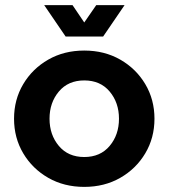

<svg xmlns="http://www.w3.org/2000/svg" viewBox="-20 -720 660 752"><path d="M310 12Q231 12 169 -23.5Q107 -59 71 -119.5Q35 -180 35 -255Q35 -330 71 -390.5Q107 -451 169 -486.5Q231 -522 310 -522Q389 -522 451 -486.5Q513 -451 549 -390.5Q585 -330 585 -255Q585 -180 549 -119.5Q513 -59 451 -23.5Q389 12 310 12ZM310 -105Q373 -105 409.5 -148.5Q446 -192 446 -255Q446 -318 409.5 -361.5Q373 -405 310 -405Q247 -405 210.5 -361.5Q174 -318 174 -255Q174 -192 210.5 -148.5Q247 -105 310 -105ZM237 -577 153 -700H264L310 -632L357 -700H468L384 -577Z"/></svg>

Font: MuseoModerno SemiBold
Style: Regular
Weight: 600
Designer: Pablo Cosgaya, Héctor Gatti, Marcela Romero, and the Authors of The MuseoModerno Project.
Foundry: Omnibus-Type Team
Version: Version 1.001